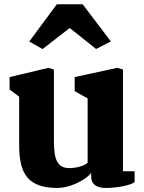

<svg xmlns="http://www.w3.org/2000/svg" viewBox="-20 -887 690 920"><path d="M120.1 -688 252.4 -866.7H376L511.2 -688.5L440.4 -652.3L314 -752.9L184.1 -651.9ZM71.8 -423.8 25.9 -458V-517.6L212.4 -562L238.3 -553.7V-213.9Q238.3 -180.7 241.5 -156Q244.6 -131.3 252.9 -114.7Q261.2 -98.1 275.6 -89.8Q290 -81.5 313 -81.5Q325.2 -81.5 338.1 -83.5Q351.1 -85.4 362.8 -88.6Q374.5 -91.8 384.3 -96.7Q394 -101.6 399.9 -107.4V-415.5L337.9 -450.2V-517.6L542 -562L569.3 -553.7V-66.4H625V-14.2Q616.7 -8.3 601.8 -3.2Q586.9 2 567.9 5.6Q548.8 9.3 527.8 11.5Q506.8 13.7 486.8 13.7Q472.2 13.7 459.5 10.7Q446.8 7.8 437.3 1.5Q427.7 -4.9 422.4 -15.1Q417 -25.4 417 -40V-58.6Q402.8 -41.5 382.6 -28.3Q362.3 -15.1 339.8 -5.6Q317.4 3.9 295.4 8.8Q273.4 13.7 255.9 13.7Q204.6 13.7 169.4 1.7Q134.3 -10.3 112.5 -35.2Q90.8 -60.1 81.3 -98.6Q71.8 -137.2 71.8 -190.9Z"/></svg>

Font: Merriweather
Style: Heavy
Weight: 900
Version: Version 1.003